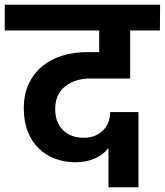

<svg xmlns="http://www.w3.org/2000/svg" viewBox="-41 -760 693 807"><path d="M-21 -740H632L631 -632H506V-430H339Q275 -430 233 -397Q191 -364 191 -301Q191 -246 223.5 -213.5Q256 -181 312 -181Q333 -181 352.5 -187.5Q372 -194 387.5 -207.5Q403 -221 412.5 -241.5Q422 -262 422 -289H541V27H415V-138Q393 -109 357 -93.5Q321 -78 275 -78Q231 -78 191.5 -92.5Q152 -107 122.5 -135.5Q93 -164 76 -206.5Q59 -249 59 -305Q59 -363 79.5 -407Q100 -451 136 -481Q172 -511 220.5 -526Q269 -541 326 -541H376V-632H-21Z"/></svg>

Font: SVN-Poppins SemiBold
Style: Regular
Weight: 600
Designer: Ninad Kale (Devanagari), Jonny Pinhorn (Latin)
Foundry: Indian Type Foundry
Version: Version 3.002 2017